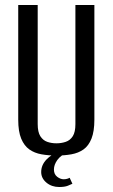

<svg xmlns="http://www.w3.org/2000/svg" viewBox="-20 -611 452 769"><path d="M206 12Q174 12 146 7Q118 2 97.5 -12.5Q77 -27 65 -55.5Q53 -84 53 -132V-591H131V-114Q131 -82 141.5 -65.5Q152 -49 169 -43Q186 -37 206 -37Q226 -37 243.5 -43Q261 -49 271.5 -65.5Q282 -82 282 -114V-591H358V-132Q358 -85 346.5 -56Q335 -27 314.5 -12.5Q294 2 266 7Q238 12 206 12ZM217 138Q187 138 166 120.5Q145 103 145 78Q145 50 166 28Q187 6 214 -1L250 0Q223 11 209.5 30Q196 49 196 68Q196 87 209 97Q222 107 235 107Q243 107 249.5 105Q256 103 259 101L270 125Q264 128 251.5 133Q239 138 217 138Z"/></svg>

Font: Alumni Sans Medium
Style: Regular
Weight: 500
Designer: Robert E. Leuschke
Foundry: Robert E. Leuschke
Version: Version 1.018